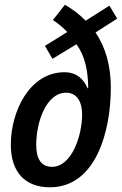

<svg xmlns="http://www.w3.org/2000/svg" viewBox="-20 -786 520 816"><path d="M192 10C387 10 451 -227 451 -413C451 -507 429 -584 386 -648L478 -707L445 -762L344 -698C318 -725 288 -747 256 -766L205 -701C230 -684 251 -666 266 -650L171 -591L203 -536L305 -598C343 -545 354 -483 355 -411H352C337 -447 308 -479 254 -479C106 -479 26 -313 26 -171C26 -52 89 10 192 10ZM201 -77C155 -77 134 -111 134 -170C134 -269 177 -392 261 -392C308 -392 329 -352 329 -299C329 -210 285 -77 201 -77Z"/></svg>

Font: Noto Sans Display SemiCondensed Medium
Style: Italic
Weight: 500
Width: 4
Italic angle: -12°
Designer: Monotype Design Team
Foundry: Monotype Imaging Inc.
Version: Version 1.900